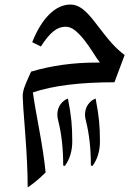

<svg xmlns="http://www.w3.org/2000/svg" viewBox="-20 -421 615 847"><path d="M181.2 339.8Q141.6 379.4 102.1 405.8Q102.1 310.1 91.3 168.5Q80.1 27.3 80.1 3.9Q80.1 -18.6 91.6 -46.6Q103 -74.7 117.2 -105Q251.5 -145 406.2 -145H420.9Q406.2 -164.1 389.2 -191.2Q372.1 -218.3 352.8 -243.2Q333.5 -268.1 312.5 -285.6Q291.5 -303.2 269 -303.2Q241.2 -303.2 215.6 -282.7Q189.9 -262.2 160.2 -215.8L122.1 -234.9Q153.8 -314.5 197.5 -357.7Q241.2 -400.9 291 -400.9Q316.9 -400.9 341.8 -383.1Q366.7 -365.2 398.4 -323.7Q448.7 -257.3 474.6 -228.8Q500.5 -200.2 529.8 -178.2L484.9 -58.1Q256.8 -58.1 125 -13.2Q129.9 25.9 152.3 146.5Q173.8 262.7 181.2 339.8ZM401.9 13.7Q413.1 72.3 417 111.8Q420.9 151.4 420.9 202.6Q420.9 266.1 388.2 311L380.9 309.1Q380.9 199.2 359.4 113.3Q355 97.2 355 85Q355 60.1 367.9 40.8Q380.9 21.5 401.9 13.7ZM279.8 13.7Q291 72.3 294.9 111.8Q298.8 151.4 298.8 202.6Q298.8 266.1 266.1 311L258.8 309.1Q258.8 199.2 237.3 113.3Q232.9 97.2 232.9 85Q232.9 60.1 245.8 40.8Q258.8 21.5 279.8 13.7Z"/></svg>

Font: Droid Arabic Naskh
Style: Regular
Weight: 400
Designer: Pascal Zoghbi
Foundry: Ascender Corporation
Version: Version 1.00